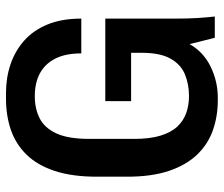

<svg xmlns="http://www.w3.org/2000/svg" viewBox="-73 -663 746 640"><g transform="rotate(-90 300.0 -343.0)"><path d="M286 10Q232 10 185.5 -6.5Q139 -23 104.5 -59Q70 -95 50.5 -152.5Q31 -210 31 -292V-393Q31 -475 50 -533Q69 -591 104 -627Q139 -663 186.5 -679.5Q234 -696 291 -696H310Q361 -696 405.5 -681Q450 -666 484.5 -635.5Q519 -605 538.5 -557.5Q558 -510 558 -445H442Q442 -497 425 -531Q408 -565 376.5 -582.5Q345 -600 299 -600Q258 -600 226 -584Q194 -568 175.5 -528.5Q157 -489 157 -418V-269Q157 -216 168 -180.5Q179 -145 198.5 -124.5Q218 -104 244 -95Q270 -86 300 -86Q339 -86 372 -99.5Q405 -113 424.5 -147.5Q444 -182 444 -244V-279H283V-365H558V-130Q558 -88 560 -57Q562 -26 565 0H494L473 -84Q447 -38 398 -14Q349 10 294 10Z"/></g></svg>

Font: Chivo Mono Medium
Style: Regular
Weight: 500
Monospace: yes
Designer: Hector Gatti
Foundry: Omnibus-Type
Version: Version 1.008